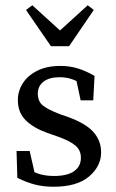

<svg xmlns="http://www.w3.org/2000/svg" viewBox="-20 -700 440 731"><path d="M184 11Q145 11 112.5 2.5Q80 -6 46 -23L43 -125H93L118 -15L72 -35V-68Q96 -49 123.5 -39.5Q151 -30 185 -30Q237 -30 262.5 -48.5Q288 -67 288 -99Q288 -128 267.5 -145.5Q247 -163 203 -179L160 -194Q109 -212 78.5 -241.5Q48 -271 48 -319Q48 -353 66.5 -382.5Q85 -412 121.5 -430.5Q158 -449 210 -449Q247 -449 278 -439Q309 -429 340 -411L335 -318H287L267 -412L302 -397V-372Q259 -406 208 -406Q167 -406 145.5 -389Q124 -372 124 -344Q124 -314 143 -298.5Q162 -283 209 -265L238 -255Q307 -230 336 -197Q365 -164 365 -120Q365 -67 319 -28Q273 11 184 11ZM103 -680 247 -549H170L314 -680L337 -662L243 -524H174L79 -662Z"/></svg>

Font: Lisu Bosa Light
Style: Regular
Weight: 300
Designer: David Morse, Annie Olsen, Victor Gaultney, Frank Grießhammer (Latin)
Foundry: SIL International
Version: Version 2.000